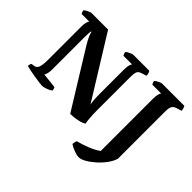

<svg xmlns="http://www.w3.org/2000/svg" viewBox="-168 -1033 1563 1563"><g transform="rotate(45 613.0 -252.0)"><path d="M242 0Q233 0 208.2 -3.2Q183.5 -6.5 152.5 -11.5Q121.5 -16.5 93.2 -22.2Q65 -28 48.5 -33Q48.5 -42 51.2 -51.5Q54 -61 57.5 -65.5L85 -69.5Q102 -72 111.5 -84.5Q121 -97 125.2 -121Q129.5 -145 129.5 -181.5V-566.5Q129.5 -600.5 135.8 -619Q142 -637.5 147 -641.5H59.5Q55.5 -646 52.2 -654.5Q49 -663 48 -673Q53.5 -679.5 66 -686.5Q78.5 -693.5 91.2 -698.8Q104 -704 109.5 -704H301L631 -171Q627 -192 624.8 -220.5Q622.5 -249 622.5 -302V-564Q622.5 -598 628.2 -617.8Q634 -637.5 640 -641.5H540Q538 -645.5 533.8 -653.5Q529.5 -661.5 528.5 -673Q533.5 -679.5 546 -686.8Q558.5 -694 571.5 -699Q584.5 -704 590 -704H775Q780 -698 784 -685.8Q788 -673.5 788 -659L750.5 -647.5Q731.5 -642 721 -633.8Q710.5 -625.5 706.2 -607.5Q702 -589.5 702 -554.5V-180.5Q702 -125 705.5 -85.5Q709 -46 713 -34Q698 -22 671.2 -14.5Q644.5 -7 616.5 -3.8Q588.5 -0.5 568.5 0L266.5 -489Q242.5 -529 231 -556.2Q219.5 -583.5 218.5 -594.5H213Q212 -588.5 210.5 -572.8Q209 -557 209 -525V-146Q209 -125 204 -106Q199 -87 193 -78.5L324 -64Q325.5 -61.5 328.5 -52.5Q331.5 -43.5 331.5 -33Q321 -24 304.5 -16.5Q288 -9 270.8 -4.5Q253.5 0 242 0ZM867.5 200.5Q843 200.5 809.2 187.5Q775.5 174.5 754.5 160Q754.5 148.5 757.5 136.8Q760.5 125 763.5 119Q822 104 872.5 83Q923 62 957.5 37V-564.5Q957.5 -596.5 963.2 -616.8Q969 -637 975.5 -641.5H873Q869.5 -646 866 -654.5Q862.5 -663 861.5 -673Q867 -679.5 879.2 -686.5Q891.5 -693.5 904 -698.8Q916.5 -704 922.5 -704H1178Q1183 -698.5 1187 -686.2Q1191 -674 1191.5 -659L1148 -646Q1133 -642 1122.2 -633.5Q1111.5 -625 1106.2 -608.2Q1101 -591.5 1101 -560V-16.5Q1089.5 21 1061.2 59.2Q1033 97.5 996.8 129.5Q960.5 161.5 925.8 181Q891 200.5 867.5 200.5Z"/></g></svg>

Font: Texturina Medium
Style: Regular
Weight: 500
Designer: Guillermo Torres Carreño
Foundry: Omnibus-Type
Version: Version 1.003